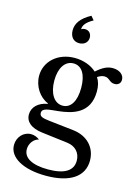

<svg xmlns="http://www.w3.org/2000/svg" viewBox="-156 -922 921 1266"><g transform="rotate(15 304.5 -288.5)"><path d="M288 260C452 260 543 197 543 89C543 -1 481 -66 385 -77L216 -96C169 -101 148 -108 148 -132C148 -167 195 -166 257 -173C347 -183 469 -210 469 -364C469 -401 462 -430 445 -456C461 -467 478 -473 493 -473C527 -473 532 -442 568 -442C593 -442 609 -457 609 -481C609 -516 576 -540 531 -540C497 -540 464 -526 421 -487C384 -521 329 -540 272 -540C158 -540 74 -465 74 -366C74 -294 118 -229 177 -205V-201C115 -191 75 -152 75 -102C75 -50 117 -18 189 -9L368 13C424 20 459 58 459 112C459 181 401 216 290 216C183 216 121 183 121 123C121 85 146 49 182 41C164 27 143 20 123 20C72 20 32 64 32 118C32 203 132 260 288 260ZM274 -215C217 -215 179 -273 179 -361C179 -448 216 -503 273 -503C330 -503 363 -450 363 -360C363 -269 330 -215 274 -215ZM327 -811 305 -837C235 -799 210 -757 210 -713C210 -670 233 -641 273 -641C308 -641 332 -663 332 -694C332 -722 314 -741 288 -741C277 -741 268 -738 262 -733C262 -762 282 -786 327 -811Z"/></g></svg>

Font: Libre Baskerville
Style: Regular
Weight: 400
Designer: Pablo Impallari, Rodrigo Fuenzalida
Foundry: Pablo Impallari, Rodrigo Fuenzalida
Version: Version 1.051;Glyphs 3.2.3 (3260)